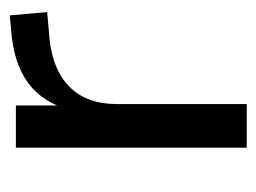

<svg xmlns="http://www.w3.org/2000/svg" viewBox="-88 -452 540 405"><g transform="rotate(-90 182.5 -250.0)"><path d="M73 0V-487H162V-371H152Q168 -431 210 -461.5Q252 -492 321 -497L352 -500L359 -421L302 -416Q236 -409 200.5 -373Q165 -337 165 -274V0Z"/></g></svg>

Font: Nunito Sans 12pt ExtraLight Medium
Style: Regular
Weight: 500
Version: Version 3.101;gftools[0.9.27]